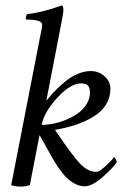

<svg xmlns="http://www.w3.org/2000/svg" viewBox="-20 -689 489 714"><path d="M317.4 -424.8Q346.7 -424.8 368.7 -405.5Q390.6 -386.2 390.6 -358.4Q390.6 -326.2 374 -299.8Q357.4 -273.4 327.9 -255.4Q298.3 -237.3 262.9 -225.3Q227.5 -213.4 184.6 -206.1Q249 -109.9 278.3 -79.8Q307.6 -49.8 337.9 -49.8Q348.6 -49.8 370.6 -69.6Q392.6 -89.4 404.3 -104.5Q406.2 -104.5 410.2 -97.2Q414.1 -89.8 414.1 -85.9Q403.8 -67.9 363.3 -32Q322.8 3.9 294.9 3.9Q276.4 3.9 258.3 -5.9Q240.2 -15.6 226.6 -29.3Q212.9 -43 197.5 -65.4Q182.1 -87.9 172.4 -105.5Q162.6 -123 148.4 -148.7Q134.3 -174.3 127 -186.5L90.8 0Q72.8 4.9 56.6 4.9Q41 4.9 21.5 0L127.9 -545.9Q136.7 -585.4 136.7 -597.7Q136.7 -616.2 77.1 -616.2Q75.2 -619.1 76.7 -626.5Q78.1 -633.8 81.1 -636.7Q134.8 -641.6 210 -668.9Q215.8 -665.5 215.8 -650.4Q215.8 -640.6 203.1 -577.1L152.3 -314.5L163.1 -327.1Q173.3 -339.8 188.7 -355.2Q204.1 -370.6 223.9 -387Q243.7 -403.3 268.8 -414.1Q293.9 -424.8 317.4 -424.8ZM282.2 -378.9Q241.7 -378.9 192.9 -325.4Q144 -272 134.8 -224.6Q155.3 -224.6 178.7 -229.2Q202.1 -233.9 226.3 -243.9Q250.5 -253.9 270 -267.8Q289.6 -281.7 302 -302Q314.5 -322.3 314.5 -345.7Q314.5 -361.3 307.6 -370.1Q300.8 -378.9 282.2 -378.9Z"/></svg>

Font: Crimson
Style: Italic
Weight: 400
Italic angle: -11°
Version: Version 0.8